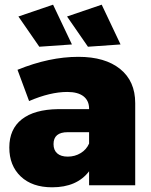

<svg xmlns="http://www.w3.org/2000/svg" viewBox="-20 -796 647 825"><path d="M289.1 -605 148.9 -595.2 59.1 -725.1 208 -775.9ZM498 -605 357.9 -595.2 268.1 -725.1 417 -775.9ZM316.9 -551.8Q431.6 -551.8 496.3 -499.5Q561 -447.3 561 -353V0H362.8V-60.1Q310.5 8.8 204.1 8.8Q118.2 8.8 69.1 -37.8Q20 -84.5 20 -162.1Q20 -241.2 73.7 -283.4Q127.4 -325.7 230 -327.1H362.8V-329.1Q362.8 -363.3 338.9 -382.1Q314.9 -400.9 269 -400.9Q195.8 -400.9 105 -361.8L55.2 -496.1Q191.9 -551.8 316.9 -551.8ZM271 -123Q301.8 -123 326.7 -138.2Q351.6 -153.3 362.8 -179.2V-228H271Q210 -228 210 -176.8Q210 -150.9 225.8 -137Q241.7 -123 271 -123Z"/></svg>

Font: Montserrat arm ExtraBold
Style: Regular
Weight: 800
Designer: Julieta Ulanovsky
Foundry: Julieta Ulanovsky
Version: Version 6.000;PS 006.000;hotconv 1.0.88;makeotf.lib2.5.64775